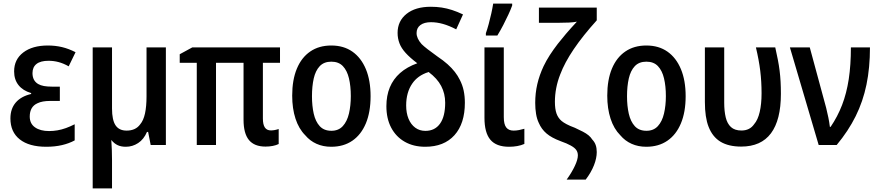

<svg xmlns="http://www.w3.org/2000/svg" viewBox="-20 -802 4863 1062"><path d="M235.8 9.8Q141.1 9.8 89.4 -31Q37.6 -71.8 37.6 -147Q37.6 -200.2 66.9 -234.6Q96.2 -269 152.3 -282.2V-287.1Q106.4 -300.8 82.3 -331.3Q58.1 -361.8 58.1 -407.2Q58.1 -473.1 108.6 -511.7Q159.2 -550.3 244.6 -550.3Q286.1 -550.3 323 -541.5Q359.9 -532.7 397.9 -513.2L359.9 -435.1Q331.5 -451.2 304.4 -458.5Q277.3 -465.8 248.5 -465.8Q204.1 -465.8 181.9 -448.2Q159.7 -430.7 159.7 -397.5Q159.7 -356 190.9 -337.4Q204.1 -329.6 222.9 -326.2Q241.7 -322.8 266.6 -322.8H311V-243.7H257.3Q213.4 -243.7 187.5 -231Q165.5 -221.2 155 -202.6Q144.5 -184.1 144.5 -157.2Q144.5 -118.2 173.6 -97.7Q202.6 -77.1 251.5 -77.1Q274.9 -77.1 297.9 -81.1Q320.8 -85 344.5 -93.5Q368.2 -102.1 393.1 -114.7V-25.4Q361.3 -8.3 322.3 0.7Q283.2 9.8 235.8 9.8Z M492.7 240.2V-540H599.6V-201.7Q599.6 -138.2 619.1 -108.9Q638.7 -79.6 680.2 -79.6Q730.5 -79.6 755.4 -114.3Q773.4 -135.3 782 -174.3Q790.5 -213.4 790.5 -269.5V-540H897.5V0H813.5L799.3 -72.3H793Q775.4 -31.2 744.1 -10.7Q712.9 9.8 675.8 9.8Q649.4 9.8 630.4 0.7Q611.3 -8.3 596.2 -27.3H595.7Q597.7 0.5 598.6 27.8Q599.6 55.2 599.6 83V240.2Z M1448.7 8.8Q1386.7 8.8 1356.9 -27.6Q1327.1 -64 1327.1 -139.6V-454.6H1174.8V0H1068.4V-454.6H974.1V-502L1043.9 -540H1528.8V-454.6H1434.1V-146.5Q1434.1 -112.8 1445.1 -96.7Q1456.1 -80.6 1478.5 -80.6Q1487.8 -80.6 1498.8 -82.5Q1509.8 -84.5 1521.5 -88.4V-5.4Q1507.3 1.5 1488.8 5.1Q1470.2 8.8 1448.7 8.8Z M1812 9.8Q1767.1 9.8 1730.7 -6.6Q1694.3 -22.9 1668.5 -53.7Q1632.8 -89.4 1614.5 -145.5Q1596.2 -201.7 1596.2 -272.9Q1596.2 -360.4 1622.1 -422.4Q1647.9 -484.4 1696.3 -517.3Q1744.6 -550.3 1812.5 -550.3Q1880.9 -550.3 1929.2 -516.4Q1977.5 -482.4 2003.7 -419.7Q2029.8 -356.9 2029.8 -270Q2029.8 -182.1 2003.7 -119.6Q1977.5 -57.1 1929 -23.7Q1880.4 9.8 1812 9.8ZM1813 -78.6Q1852.5 -78.6 1876.2 -104.5Q1899.9 -130.4 1910.2 -174.1Q1920.4 -217.8 1920.4 -270.5Q1920.4 -325.7 1910.2 -368.7Q1899.9 -411.6 1876.5 -436.3Q1853 -460.9 1812.5 -460.9Q1772 -460.9 1748.5 -436Q1725.1 -411.1 1715.3 -367.9Q1705.6 -324.7 1705.6 -269.5Q1705.6 -216.3 1715.3 -173.1Q1725.1 -129.9 1748.5 -104.2Q1772 -78.6 1813 -78.6Z M2332 9.8Q2267.1 9.8 2218.8 -17.8Q2170.4 -45.4 2143.8 -95.7Q2117.2 -146 2117.2 -214.8Q2117.2 -272.9 2136.2 -318.8Q2155.3 -364.7 2193.1 -398.2Q2231 -431.6 2288.1 -452.1Q2248 -482.4 2223.9 -509Q2199.7 -535.6 2189.5 -562.7Q2179.2 -589.8 2179.2 -620.1Q2179.2 -685.5 2228.5 -725.1Q2277.8 -764.6 2362.8 -764.6Q2394.5 -764.6 2423.1 -760.3Q2451.7 -755.9 2480.5 -746.6Q2509.3 -737.3 2541 -722.2L2503.4 -639.6Q2463.9 -660.2 2429.9 -669.7Q2396 -679.2 2363.8 -679.2Q2326.2 -679.2 2305.2 -663.3Q2284.2 -647.5 2284.2 -619.1Q2284.2 -589.4 2312 -558.1Q2323.2 -546.9 2345.2 -529.8Q2367.2 -512.7 2399.9 -489.3Q2432.1 -467.8 2455.6 -446.8Q2479 -425.8 2495.6 -404.5Q2512.2 -383.3 2523.4 -360.4Q2538.1 -332 2544.7 -300.8Q2551.3 -269.5 2551.3 -233.9Q2551.3 -118.2 2493.7 -54.2Q2436 9.8 2332 9.8ZM2333 -78.1Q2385.3 -78.1 2413.8 -117.9Q2442.4 -157.7 2442.4 -233.9Q2442.4 -284.2 2420.4 -326.2Q2398.4 -368.2 2350.6 -403.8Q2318.4 -393.1 2296.6 -377.2Q2274.9 -361.3 2260.3 -339.8Q2243.7 -315.9 2235.1 -285.4Q2226.6 -254.9 2226.6 -218.8Q2226.6 -176.8 2239.7 -145Q2252.9 -113.3 2276.9 -95.7Q2300.8 -78.1 2333 -78.1Z M2795.9 9.8Q2725.1 9.8 2692.4 -29.1Q2659.7 -67.9 2659.7 -150.4V-540H2766.6V-154.3Q2766.6 -114.7 2780 -97.2Q2793.5 -79.6 2820.8 -79.6Q2835.4 -79.6 2850.6 -82.5Q2865.7 -85.4 2880.4 -89.8V-5.9Q2862.8 2 2841.1 5.9Q2819.3 9.8 2795.9 9.8ZM2667.5 -605.5V-618.2Q2675.3 -640.1 2683.1 -668.9Q2690.9 -697.8 2697.5 -727.5Q2704.1 -757.3 2708 -782.2H2813V-771.5Q2804.7 -748.5 2791.7 -720.7Q2778.8 -692.9 2763.7 -663.6Q2748.5 -634.3 2731 -605.5Z M3114.3 191.4Q3143.6 150.4 3159.9 115.2Q3176.3 80.1 3176.3 57.6Q3176.3 40 3167.2 27.3Q3158.2 14.6 3136.7 2.9Q3126.5 -2.9 3112.8 -8.8Q3099.1 -14.6 3082.5 -20.5L3080.1 -21.5Q3031.2 -39.6 3002.9 -63.7Q2974.6 -87.9 2960 -122.6Q2949.7 -144 2945.1 -172.1Q2940.4 -200.2 2940.4 -232.9Q2940.4 -286.6 2951.9 -336.4Q2963.4 -386.2 2986.8 -436Q3001.5 -466.8 3021.2 -497.3Q3041 -527.8 3065.4 -559.6Q3083.5 -583 3110.1 -614.3Q3136.7 -645.5 3170.9 -682.1Q3154.3 -678.7 3127.4 -677.2Q3100.6 -675.8 3063.5 -675.8H2960.9V-759.8H3280.8V-689.5Q3203.6 -604 3153.6 -530Q3103.5 -456.1 3078.6 -390.1Q3064 -353 3056.6 -314.7Q3049.3 -276.4 3049.3 -239.3Q3049.3 -199.2 3058.1 -174.3Q3066.9 -149.4 3086.4 -132.8Q3096.2 -124.5 3114 -115Q3131.8 -105.5 3159.7 -95.2Q3185.5 -83.5 3204.1 -73.7Q3222.7 -64 3235.4 -53.5Q3248 -43 3256.3 -29.8Q3269 -16.6 3274.9 0.2Q3280.8 17.1 3280.8 39.1Q3280.8 72.8 3265.4 112.1Q3250 151.4 3219.7 191.4Z M3554.7 9.8Q3509.8 9.8 3473.4 -6.6Q3437 -22.9 3411.1 -53.7Q3375.5 -89.4 3357.2 -145.5Q3338.9 -201.7 3338.9 -272.9Q3338.9 -360.4 3364.7 -422.4Q3390.6 -484.4 3439 -517.3Q3487.3 -550.3 3555.2 -550.3Q3623.5 -550.3 3671.9 -516.4Q3720.2 -482.4 3746.3 -419.7Q3772.5 -356.9 3772.5 -270Q3772.5 -182.1 3746.3 -119.6Q3720.2 -57.1 3671.6 -23.7Q3623 9.8 3554.7 9.8ZM3555.7 -78.6Q3595.2 -78.6 3618.9 -104.5Q3642.6 -130.4 3652.8 -174.1Q3663.1 -217.8 3663.1 -270.5Q3663.1 -325.7 3652.8 -368.7Q3642.6 -411.6 3619.1 -436.3Q3595.7 -460.9 3555.2 -460.9Q3514.6 -460.9 3491.2 -436Q3467.8 -411.1 3458 -367.9Q3448.2 -324.7 3448.2 -269.5Q3448.2 -216.3 3458 -173.1Q3467.8 -129.9 3491.2 -104.2Q3514.6 -78.6 3555.7 -78.6Z M4079.6 8.8Q4010.3 8.8 3965.8 -17.8Q3921.4 -44.4 3899.4 -100.6Q3878.9 -152.8 3878.9 -237.8V-540H3985.8V-233.9Q3985.8 -187.5 3994.1 -152.8Q4002.4 -118.2 4023.2 -99.1Q4043.9 -80.1 4081.1 -80.1Q4127.4 -80.1 4151.4 -115.2Q4171.9 -138.7 4182.1 -182.6Q4192.4 -226.6 4192.4 -286.1Q4192.4 -351.1 4185.1 -410.6Q4177.7 -470.2 4161.1 -540H4268.1Q4276.4 -502.9 4282.5 -471.7Q4288.6 -440.4 4292.2 -411.1Q4295.9 -381.8 4297.6 -350.8Q4299.3 -319.8 4299.3 -282.7Q4299.3 -138.2 4244.4 -64.7Q4189.5 8.8 4079.6 8.8Z M4508.3 0 4349.1 -540H4459L4549.8 -205.1Q4556.6 -176.8 4561.8 -152.1Q4566.9 -127.4 4570.3 -100.1H4574.2Q4612.8 -156.7 4637.7 -221.2Q4662.6 -285.6 4674.6 -364Q4686.5 -442.4 4686.5 -540H4792Q4792 -427.2 4772.7 -334Q4753.4 -240.7 4712.9 -159.2Q4672.4 -77.6 4607.9 0Z"/></svg>

Font: Open Sans
Style: Regular
Weight: 600
Width: 3
Foundry: Ascender Corporation
Version: Version 1.000